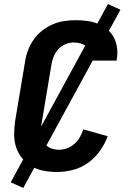

<svg xmlns="http://www.w3.org/2000/svg" viewBox="-20 -843 640 950"><path d="M263 8Q229 8 196.5 2Q164 -4 137 -19.5Q110 -35 90 -59.5Q70 -84 60 -114Q50 -144 50 -177.5Q50 -211 55 -245L104 -538Q108 -566 118.5 -594Q129 -622 146.5 -647Q164 -672 188 -691Q212 -710 239.5 -722Q267 -734 296 -738.5Q325 -743 353 -743Q382 -743 410 -739.5Q438 -736 462.5 -726Q487 -716 508.5 -699Q530 -682 542.5 -659Q555 -636 559 -608Q563 -580 558 -552L557 -543H425V-547Q428 -565 424 -582.5Q420 -600 408 -611.5Q396 -623 379 -628Q362 -633 344 -633Q324 -633 303 -624Q282 -615 267.5 -598.5Q253 -582 245 -561.5Q237 -541 234 -520L185 -227Q181 -204 183 -180.5Q185 -157 196.5 -138.5Q208 -120 228.5 -111Q249 -102 272 -102Q292 -102 312 -109.5Q332 -117 348.5 -131.5Q365 -146 375.5 -164.5Q386 -183 392 -203L513 -169Q499 -131 474.5 -96.5Q450 -62 416 -37.5Q382 -13 341.5 -2.5Q301 8 263 8ZM95 87 33 59 514 -823 576 -795Z"/></svg>

Font: Iosevka Extrabold Extended
Style: Italic
Weight: 800
Width: 7
Italic angle: -9°
Monospace: yes
Designer: Belleve Invis
Foundry: Belleve Invis
Version: Version 32.5.0; ttfautohint (v1.8.4)